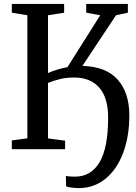

<svg xmlns="http://www.w3.org/2000/svg" viewBox="-20 -763 698 982"><path d="M401.5 -426Q523 -422.5 582.2 -355.5Q641.5 -288.5 641.5 -172.5Q641.5 -64 609.2 20.5Q577 105 518.5 152Q460 199 384 199Q365 199 346 196.5Q327 194 318 190L317 136.5Q331.5 140.5 363.5 140.5Q445.5 140.5 489.2 66.8Q533 -7 533 -161Q533 -263.5 487.5 -315Q442 -366.5 359.5 -366.5Q320 -366.5 290.5 -359.5Q261 -352.5 225.5 -339V-55L313 -43.5V0H40.5V-45L120 -55.5V-685L40.5 -698V-743H308V-698L225.5 -685V-389.5Q272 -410 325 -419.5L492.5 -685L421 -698V-743H634V-698L573.5 -685Z"/></svg>

Font: Merriweather 12pt
Style: Regular
Weight: 400
Designer: Eben Sorkin
Foundry: Eben Sorkin
Version: Version 2.100